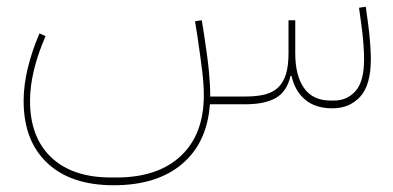

<svg xmlns="http://www.w3.org/2000/svg" viewBox="-20 -309 1164 569"><path d="M965 12Q915 12 884.5 -13.5Q854 -39 844 -84H841Q830 -37 797 -18.5Q764 0 708 0H602Q594 114 519.5 177Q445 240 317 240Q190 240 120 174Q50 108 50 -10Q50 -57 62.5 -108Q75 -159 97 -210L115 -202Q69 -96 69 -10Q69 98 132 157.5Q195 217 309 217H325Q448 217 516 153Q584 89 584 -26Q584 -42 583 -58.5Q582 -75 579.5 -96Q577 -117 573.5 -142.5Q570 -168 565 -202L558 -246L578 -249L585 -205Q590 -172 593.5 -146Q597 -120 599 -99Q601 -78 602 -60Q603 -42 603 -26V-23H708Q741 -23 765 -29Q789 -35 804.5 -50Q820 -65 827.5 -89.5Q835 -114 835 -151V-249H855V-151Q855 -85 881 -48Q907 -11 960 -11H970Q1009 -11 1034 -39.5Q1059 -68 1059 -134Q1059 -152 1057 -179Q1055 -206 1051 -235L1044 -286L1064 -289L1071 -238Q1075 -208 1077 -180.5Q1079 -153 1079 -134Q1079 -57 1047.5 -22.5Q1016 12 965 12Z"/></svg>

Font: IBM Plex Sans Arabic Thin
Style: Regular
Weight: 100
Designer: Mike Abbink, Paul van der Laan, Pieter van Rosmalen, Wael Morcos, Khajak Apelian
Foundry: Bold Monday
Version: Version 1.101